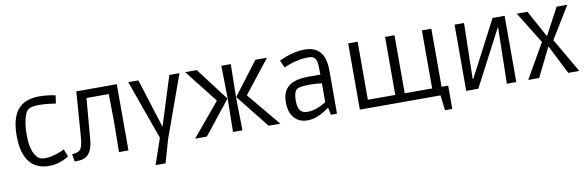

<svg xmlns="http://www.w3.org/2000/svg" viewBox="-51 -1046 5092 1662"><g transform="rotate(-10 2494.5 -214.5)"><path d="M300 13Q232 13 180 -18Q128 -49 99 -116.5Q70 -184 70 -293Q70 -382 89.5 -441Q109 -500 143 -533.5Q177 -567 223 -581Q269 -595 321 -595Q359 -595 398.5 -590Q438 -585 463 -579L453 -509Q434 -511 393 -516.5Q352 -522 305 -522Q268 -522 242.5 -516Q217 -510 203 -496Q184 -475 170.5 -419.5Q157 -364 157 -287Q157 -216 168 -172.5Q179 -129 194 -106.5Q209 -84 221 -75Q229 -69 242.5 -64Q256 -59 281 -59Q310 -59 340 -66Q370 -73 395 -82Q420 -91 435.5 -98Q451 -105 451 -105L477 -40Q477 -40 455 -27Q433 -14 393 -0.5Q353 13 300 13Z M526 13 515 -52Q529 -53 546.5 -56.5Q564 -60 577 -68Q586 -74 593.5 -85Q601 -96 607.5 -125.5Q614 -155 618 -216L645 -582H1001V0H918L921 -275L918 -510H722L691 -145Q685 -71 652.5 -29Q620 13 549 13Z M1210 166 1288 -61 1102 -582H1191L1325 -157H1329L1463 -582H1552L1356 -37L1298 166Z M1587 0 1828 -289V-294L1602 -582H1704L1923 -293L1690 0ZM1920 0 1925 -293 1920 -582H2003L1998 -293L2003 0ZM2233 0 2000 -293 2219 -582H2321L2095 -294V-289L2336 0Z M2572 13Q2502 13 2458.5 -35Q2415 -83 2415 -172Q2415 -243 2443.5 -283.5Q2472 -324 2524 -341Q2576 -358 2645 -358H2751Q2751 -408 2748.5 -445.5Q2746 -483 2732 -501Q2722 -515 2704.5 -519Q2687 -523 2668 -523Q2629 -523 2591.5 -515.5Q2554 -508 2523.5 -498Q2493 -488 2475 -480.5Q2457 -473 2457 -473L2428 -538Q2428 -538 2447 -546.5Q2466 -555 2498 -566.5Q2530 -578 2569.5 -586.5Q2609 -595 2651 -595Q2719 -595 2759 -568.5Q2799 -542 2816.5 -494.5Q2834 -447 2834 -383V0H2780L2768 -61H2762Q2748 -51 2720.5 -33.5Q2693 -16 2655 -1.5Q2617 13 2572 13ZM2586 -60Q2622 -60 2654.5 -70.5Q2687 -81 2712.5 -94Q2738 -107 2751 -115V-281Q2738 -283 2712 -285.5Q2686 -288 2644 -288Q2551 -288 2529 -269Q2516 -259 2509 -233.5Q2502 -208 2502 -172Q2502 -113 2521.5 -86.5Q2541 -60 2586 -60Z M3035 0V-582H3118V-72H3359V-582H3442V-72H3683V-582H3766V-72H3824V133H3760L3744 0Z M3970 0V-582H4053L4043 -91H4048L4304 -582H4410V0H4327L4337 -491H4333L4076 0Z M4515 0 4689 -303 4517 -582H4611L4738 -349H4743L4867 -582H4961L4789 -301L4964 0H4867L4740 -251H4735L4611 0Z"/></g></svg>

Font: Ruda
Style: Regular
Weight: 400
Designer: Mariela Monsalve and Angelina Sanchez
Foundry: Mariela Monsalve and Angelina Sanchez
Version: Version 2.000